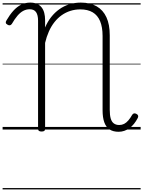

<svg xmlns="http://www.w3.org/2000/svg" viewBox="-20 -994 1099 1473"><path d="M890 17Q848 17 820.5 -1Q793 -19 780 -56Q767 -93 767 -147V-718Q767 -786 748 -831.5Q729 -877 691 -899.5Q653 -922 596 -922Q556 -922 520 -910.5Q484 -899 453.5 -877.5Q423 -856 398 -824.5Q373 -793 355 -752.5Q337 -712 326 -665V-5Q326 5 320 10Q314 15 299 15Q285 15 278.5 10Q272 5 272 -5V-835Q272 -879 256.5 -901Q241 -923 208 -923Q182 -923 159 -911Q136 -899 114.5 -874Q93 -849 71 -811Q65 -802 56.5 -800Q48 -798 37 -805Q26 -811 24.5 -819Q23 -827 30 -838Q55 -881 82.5 -911.5Q110 -942 142 -958Q174 -974 212 -974Q242 -974 263.5 -964.5Q285 -955 299 -937.5Q313 -920 319.5 -895Q326 -870 326 -840V-783Q345 -828 372.5 -863Q400 -898 435 -923Q470 -948 512 -961Q554 -974 600 -974Q672 -974 721.5 -945.5Q771 -917 796.5 -861.5Q822 -806 822 -724V-151Q822 -110 829.5 -84.5Q837 -59 853.5 -47Q870 -35 895 -35Q915 -35 932 -43.5Q949 -52 964.5 -70Q980 -88 994 -113Q1000 -122 1008 -124Q1016 -126 1027 -120Q1037 -115 1039.5 -107Q1042 -99 1037 -89Q1024 -64 1008 -44Q992 -24 973 -10.5Q954 3 933 10Q912 17 890 17ZM0 449H1059V459H0ZM0 -20H1059V0H0ZM0 -505H1059V-500H0ZM0 -969H1059V-959H0Z"/></svg>

Font: Playwrite IT Trad Guides
Style: Regular
Weight: 400
Designer: Veronika Burian, José Scaglione
Foundry: TypeTogether
Version: Version 1.003